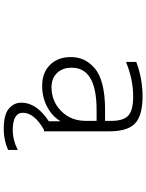

<svg xmlns="http://www.w3.org/2000/svg" viewBox="104 -677 792 1040"><g transform="rotate(90 500.0 -157.0)"><path d="M634.8 -284.2H575.2Q346.7 -284.2 346.7 -149.4Q346.7 -99.6 375.5 -69.8Q404.3 -40 453.1 -40Q528.3 -40 581.5 -92.3Q634.8 -144.5 634.8 -227.5ZM679.7 218.8Q601.6 218.8 568.8 191.4Q536.1 164.1 536.1 123Q536.1 41 636.7 -25.4V-88.9Q610.4 -44.9 562.5 -18.6Q509.8 10.7 444.3 10.7Q374 10.7 331.5 -31.7Q289.1 -74.2 289.1 -144.5Q289.1 -182.6 303.2 -213.9Q317.4 -245.1 348.6 -272.9Q379.9 -300.8 437 -315.4Q494.1 -330.1 575.2 -330.1H634.8V-363.3Q634.8 -429.7 606 -456.1Q577.1 -482.4 502 -482.4Q410.2 -482.4 315.4 -443.4V-499Q405.3 -533.2 502 -533.2Q605.5 -533.2 648.4 -492.7Q691.4 -452.1 691.4 -352.5V1H682.6Q591.8 52.7 590.8 114.3Q590.8 169.9 683.6 169.9Q739.3 169.9 792 142.6V195.3Q739.3 218.8 679.7 218.8Z"/></g></svg>

Font: GenEi Gothic M Light
Style: Regular
Weight: 300
Designer: o_tamon (Modified); [Source Han Sans]
Ryoko NISHIZUKA  (kana & ideographs); Paul D. Hunt (Latin, Greek & Cyrillic); Wenl
Version: Version 1.1a;Original Version 1.004